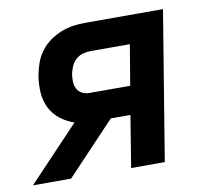

<svg xmlns="http://www.w3.org/2000/svg" viewBox="-72 -602 736 674"><g transform="rotate(-10 296.5 -265.0)"><path d="M-7 0 175 -192Q148 -201 125.5 -218.5Q103 -236 90.5 -261Q78 -286 76 -316Q74 -346 79 -376Q83 -398 90.5 -419.5Q98 -441 112 -460Q126 -479 145.5 -493Q165 -507 186.5 -515.5Q208 -524 230 -527Q252 -530 274 -530H550L463 0H343L373 -184H303L129 0ZM244 -285H390L414 -429H274Q260 -429 246 -425Q232 -421 221 -411Q210 -401 204.5 -387.5Q199 -374 196 -361Q194 -347 194.5 -333.5Q195 -320 201 -308.5Q207 -297 219 -291Q231 -285 244 -285Z"/></g></svg>

Font: Iosevka Curly Extended
Style: Bold Italic
Weight: 700
Width: 7
Italic angle: -9°
Monospace: yes
Designer: Belleve Invis
Foundry: Belleve Invis
Version: Version 11.1.0; ttfautohint (v1.8.3)